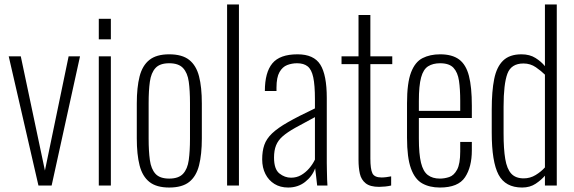

<svg xmlns="http://www.w3.org/2000/svg" viewBox="-20 -830 2569 859"><path d="M152 0 19 -578H73L181 -67L287 -578H338L211 0Z M422 0V-578H476V0ZM422 -654V-746H476V-654Z M737 9Q680 9 648.5 -16Q617 -41 604.5 -90Q592 -139 592 -211V-367Q592 -439 604.5 -488Q617 -537 648.5 -562Q680 -587 737 -587Q795 -587 826.5 -562Q858 -537 870.5 -488.5Q883 -440 883 -367V-211Q883 -139 870.5 -90Q858 -41 826.5 -16Q795 9 737 9ZM737 -31Q779 -31 799 -52.5Q819 -74 824.5 -114Q830 -154 830 -209V-369Q830 -425 824.5 -464.5Q819 -504 799 -525.5Q779 -547 737 -547Q695 -547 675.5 -525.5Q656 -504 650.5 -464.5Q645 -425 645 -369V-209Q645 -154 650.5 -114Q656 -74 675.5 -52.5Q695 -31 737 -31Z M996 0V-810H1049V0Z M1269 9Q1234 9 1208 -7Q1182 -23 1167.5 -51.5Q1153 -80 1153 -117Q1153 -154 1162.5 -181.5Q1172 -209 1197 -233Q1222 -257 1268.5 -283.5Q1315 -310 1389 -345V-386Q1389 -449 1381.5 -484Q1374 -519 1356.5 -533Q1339 -547 1309 -547Q1286 -547 1265 -539Q1244 -531 1230.5 -507.5Q1217 -484 1217 -438V-423H1165Q1165 -506 1198.5 -546.5Q1232 -587 1311 -587Q1384 -587 1413 -541Q1442 -495 1442 -392V-101Q1442 -93 1442.5 -70.5Q1443 -48 1443.5 -27Q1444 -6 1445 0H1399Q1397 -21 1394 -44Q1391 -67 1390 -77Q1377 -41 1345 -16Q1313 9 1269 9ZM1282 -35Q1307 -35 1327 -46.5Q1347 -58 1363 -76.5Q1379 -95 1389 -116V-306Q1336 -278 1300.5 -258Q1265 -238 1244.5 -220Q1224 -202 1215 -179.5Q1206 -157 1206 -125Q1206 -73 1230 -54Q1254 -35 1282 -35Z M1676 6Q1636 6 1616 -10Q1596 -26 1590 -53Q1584 -80 1584 -114V-543H1508V-578H1584V-763H1637V-578H1735V-543H1637V-121Q1637 -74 1646 -55Q1655 -36 1687 -36Q1697 -36 1708.5 -37.5Q1720 -39 1730 -41V0Q1718 3 1703 4.5Q1688 6 1676 6Z M1948 9Q1902 9 1869 -9.5Q1836 -28 1818.5 -76.5Q1801 -125 1801 -214V-368Q1801 -459 1819 -506Q1837 -553 1870.5 -570Q1904 -587 1949 -587Q2003 -587 2034 -564Q2065 -541 2078 -490.5Q2091 -440 2091 -357V-302H1854V-210Q1854 -141 1863.5 -102Q1873 -63 1894 -47Q1915 -31 1948 -31Q1969 -31 1990 -38Q2011 -45 2025 -71Q2039 -97 2039 -152V-195H2091V-157Q2091 -83 2060.5 -37Q2030 9 1948 9ZM1854 -334H2039V-379Q2039 -431 2033.5 -468.5Q2028 -506 2009 -526.5Q1990 -547 1949 -547Q1917 -547 1895.5 -533.5Q1874 -520 1864 -483.5Q1854 -447 1854 -378Z M2316 9Q2241 9 2210.5 -48.5Q2180 -106 2180 -237V-340Q2180 -422 2191 -476.5Q2202 -531 2231 -559Q2260 -587 2313 -587Q2350 -587 2376 -570.5Q2402 -554 2418 -534V-810H2471V0H2418V-44Q2402 -25 2376.5 -8Q2351 9 2316 9ZM2323 -32Q2352 -32 2376.5 -47Q2401 -62 2418 -81V-496Q2402 -512 2377.5 -529Q2353 -546 2322 -546Q2267 -546 2250 -500Q2233 -454 2233 -353V-233Q2233 -163 2240.5 -118.5Q2248 -74 2267.5 -53Q2287 -32 2323 -32Z"/></svg>

Font: Oswald ExtraLight
Style: Regular
Weight: 250
Designer: Vernon Adams
Foundry: Vernon Adams
Version: Version 4.100; ttfautohint (v1.8.1.43-b0c9)